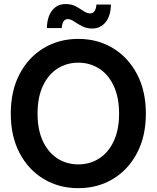

<svg xmlns="http://www.w3.org/2000/svg" viewBox="-20 -935 788 966"><path d="M374 11.7Q276.4 11.7 199.5 -34.7Q122.6 -81.1 78.4 -165.3Q34.2 -249.5 34.2 -363.3Q34.2 -477.5 78.4 -562Q122.6 -646.5 199.5 -692.9Q276.4 -739.3 374 -739.3Q471.2 -739.3 548.1 -692.9Q625 -646.5 669.4 -562Q713.9 -477.5 713.9 -363.3Q713.9 -249.5 669.4 -165Q625 -80.6 548.1 -34.4Q471.2 11.7 374 11.7ZM374 -107.9Q432.6 -107.9 479 -137.7Q525.4 -167.5 552.2 -224.6Q579.1 -281.7 579.1 -363.3Q579.1 -445.3 552.2 -502.7Q525.4 -560.1 479 -589.8Q432.6 -619.6 374 -619.6Q315.4 -619.6 269 -589.8Q222.7 -560.1 195.8 -502.7Q168.9 -445.3 168.9 -363.3Q168.9 -281.7 195.8 -224.6Q222.7 -167.5 269 -137.7Q315.4 -107.9 374 -107.9ZM444.3 -791.5Q415 -791.5 392.8 -803.2Q370.6 -814.9 353 -826.9Q335.4 -838.9 320.8 -838.9Q306.2 -838.9 298.8 -825.9Q291.5 -813 290.5 -793.9H215.8Q217.3 -850.6 242.4 -882.6Q267.6 -914.6 310.5 -914.6Q340.3 -914.6 361.8 -902.8Q383.3 -891.1 400.4 -879.4Q417.5 -867.7 433.6 -867.7Q461.4 -867.7 465.3 -912.1H538.1Q537.1 -855 511.2 -823.2Q485.4 -791.5 444.3 -791.5Z"/></svg>

Font: Inter Display Semi Bold
Style: Regular
Weight: 600
Designer: Rasmus Andersson
Foundry: rsms
Version: Version 4.000;git-37864ae